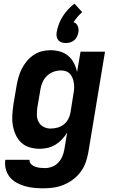

<svg xmlns="http://www.w3.org/2000/svg" viewBox="-20 -801 640 1044"><path d="M216 223Q190 223 164.5 220.5Q139 218 115 211Q91 204 69.5 192Q48 180 33 161.5Q18 143 11.5 118.5Q5 94 9 68H141Q139 82 149 91.5Q159 101 171.5 105.5Q184 110 197.5 111.5Q211 113 225 113Q244 113 263.5 105.5Q283 98 297 83Q311 68 319 49Q327 30 330 11L345 -80Q333 -60 317 -43Q301 -26 281 -14Q261 -2 239 3Q217 8 196 8Q167 8 140.5 0Q114 -8 95 -26Q76 -44 65 -69Q54 -94 49.5 -121Q45 -148 47 -176.5Q49 -205 53 -234L70 -334Q74 -357 80.5 -380.5Q87 -404 98 -426Q109 -448 125 -467.5Q141 -487 162 -501.5Q183 -516 207 -522Q231 -528 254 -528Q282 -528 307.5 -520.5Q333 -513 352 -496.5Q371 -480 382.5 -457Q394 -434 399 -409L418 -520H551L460 29Q455 56 445.5 83Q436 110 418.5 133.5Q401 157 377 175Q353 193 326 204Q299 215 271.5 219Q244 223 216 223ZM254 -102Q272 -102 290.5 -106.5Q309 -111 325 -123Q341 -135 350.5 -152.5Q360 -170 363 -188L379 -288Q382 -303 383 -318Q384 -333 382 -347Q380 -361 375.5 -374Q371 -387 362 -397.5Q353 -408 340 -413Q327 -418 312 -418Q292 -418 272 -411Q252 -404 236.5 -389.5Q221 -375 212 -355.5Q203 -336 200 -316L183 -216Q180 -196 180.5 -175.5Q181 -155 190 -138Q199 -121 216.5 -111.5Q234 -102 254 -102ZM338 -567Q326 -567 315 -570.5Q304 -574 297 -582.5Q290 -591 288 -602.5Q286 -614 288 -625Q292 -648 300 -669.5Q308 -691 320.5 -711Q333 -731 349.5 -749Q366 -767 385 -781L427 -735Q413 -723 401.5 -709.5Q390 -696 380 -680Q389 -678 394.5 -672Q400 -666 403 -658.5Q406 -651 407 -642.5Q408 -634 406 -625Q404 -614 399 -602.5Q394 -591 384 -582.5Q374 -574 362 -570.5Q350 -567 338 -567Z"/></svg>

Font: Iosevka Extrabold Extended
Style: Italic
Weight: 800
Width: 7
Italic angle: -9°
Monospace: yes
Designer: Belleve Invis
Foundry: Belleve Invis
Version: Version 32.5.0; ttfautohint (v1.8.4)